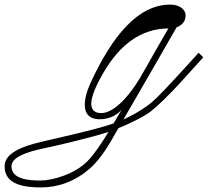

<svg xmlns="http://www.w3.org/2000/svg" viewBox="-363 -520 906 837"><path d="M-183 297C-115 297 -34 274 38 206C78 168 111 114 153 39C207 17 269 -14 295 -35C319 -54 367 -97 437 -175L523 -270L503 -290L409 -187C327 -98 303 -76 281 -60C243 -33 208 -14 175 1L285 -189C292 -200 331 -270 339 -283L407 -401C429 -409 446 -426 446 -452C446 -483 414 -500 379 -500C239 -500 126 -364 31 -157C-1 -86 -14 0 72 0C119 0 155 -24 170 -46L166 -40L138 8L132 18C120 22 109 26 98 29C33 49 -112 82 -177 97C-274 119 -343 150 -343 205C-343 286 -256 297 -183 297ZM-313 205C-313 167 -255 144 -169 126C-106 113 44 77 110 55C85 96 51 149 20 181C-37 240 -136 267 -186 267C-236 267 -313 262 -313 205ZM63 -157C123 -277 215 -395 371 -396L311 -292C303 -277 276 -230 257 -197C197 -91 128 -25 76 -27C12 -29 35 -101 63 -157Z"/></svg>

Font: Louise
Style: Regular
Weight: 400
Designer: Ange Degheest & Luna Delabre & Camille Depalle
Foundry: Velvetyne Type Foundry
Version: Version 1.000;FEAKit 1.0